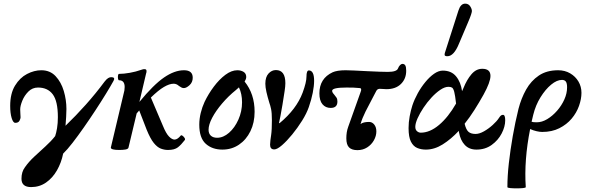

<svg xmlns="http://www.w3.org/2000/svg" viewBox="-20 -811 3236 1055"><path d="M151 217Q98 217 98 171Q98 133 117 108Q138 78 168 50Q198 22 229 -6Q260 -34 283 -63Q289 -80 293.5 -107Q298 -134 298 -167Q298 -255 270 -292.5Q242 -330 189 -330Q158 -330 136 -308Q114 -286 102.5 -257.5Q91 -229 91 -210Q91 -191 92 -185Q93 -179 93 -166Q93 -159 87 -147.5Q81 -136 64 -136Q52 -136 44 -162.5Q36 -189 36 -229Q36 -297 62.5 -340.5Q89 -384 128.5 -404.5Q168 -425 207 -425Q255 -425 285.5 -392.5Q316 -360 330.5 -311Q345 -262 345 -212Q345 -193 343.5 -169Q342 -145 340 -120Q398 -176 452 -236.5Q506 -297 555 -363Q566 -377 574.5 -382Q583 -387 591 -387Q615 -387 604 -367Q588 -338 562 -295.5Q536 -253 504.5 -205Q473 -157 440.5 -110.5Q408 -64 378.5 -26Q349 12 327 33Q317 83 293 125Q269 167 233 192Q197 217 151 217Z M635 13Q589 13 589 0L660 -299Q662 -305 663.5 -314Q665 -323 665 -333Q665 -370 634 -370Q630 -370 628.5 -379Q627 -388 628.5 -396.5Q630 -405 634 -405Q660 -405 693.5 -411Q727 -417 755 -427Q763 -430 766.5 -430.5Q770 -431 774 -431Q785 -431 785 -422Q785 -421 785 -417Q785 -413 783 -408L746 -251Q823 -345 881 -385Q939 -425 991 -425Q1039 -425 1039 -384Q1039 -359 1021.5 -343Q1004 -327 990 -327Q983 -327 976.5 -330.5Q970 -334 963 -339Q950 -351 934 -351Q911 -351 880.5 -333Q850 -315 809 -275L875 -120Q892 -78 908.5 -61Q925 -44 939 -44Q955 -44 973 -66Q976 -70 982.5 -65.5Q989 -61 994 -53.5Q999 -46 995 -41Q976 -16 957.5 -1.5Q939 13 903 13Q883 13 863.5 5.5Q844 -2 825 -25.5Q806 -49 786 -98L745 -204Q738 -196 731 -188L686 0Q684 8 669.5 10.5Q655 13 635 13Z M1202 11Q1146 11 1110.5 -21Q1075 -53 1075 -126Q1075 -158 1083 -190.5Q1091 -223 1104 -251Q1125 -295 1155 -335Q1185 -375 1218.5 -400Q1252 -425 1284 -425Q1304 -425 1318.5 -416Q1333 -407 1333 -388Q1333 -377 1324 -363Q1379 -295 1379 -197Q1379 -137 1356 -90Q1333 -43 1293 -16Q1253 11 1202 11ZM1126 -98Q1126 -77 1138.5 -65.5Q1151 -54 1173 -54Q1207 -54 1238.5 -81.5Q1270 -109 1290 -154Q1310 -199 1310 -249Q1310 -295 1293 -331Q1286 -324 1276 -316Q1235 -283 1200.5 -242.5Q1166 -202 1146 -164Q1126 -126 1126 -98Z M1487 10Q1464 10 1464 -16Q1464 -26 1466 -41.5Q1468 -57 1470 -70Q1472 -83 1473 -104Q1474 -125 1474 -150Q1474 -191 1469.5 -212Q1465 -233 1460 -246Q1450 -279 1444 -305.5Q1438 -332 1438 -351Q1438 -388 1455.5 -407Q1473 -426 1496 -426Q1548 -426 1548 -354Q1548 -337 1544 -311Q1540 -285 1532 -235Q1526 -201 1521 -173.5Q1516 -146 1513 -135L1516 -134Q1609 -211 1643 -302Q1664 -359 1664 -390Q1664 -424 1677 -424Q1706 -424 1706 -367Q1706 -339 1698.5 -301Q1691 -263 1677 -223Q1665 -188 1640 -148Q1615 -108 1585.5 -72Q1556 -36 1529.5 -13Q1503 10 1487 10Z M1944 14Q1913 14 1898 -1Q1883 -16 1883 -51Q1883 -68 1885.5 -84Q1888 -100 1894 -116L1961 -304Q1970 -326 1957 -327Q1937 -329 1922.5 -329.5Q1908 -330 1884 -330Q1805 -330 1805 -312Q1805 -306 1809.5 -299.5Q1814 -293 1818 -289Q1824 -282 1829 -274.5Q1834 -267 1834 -253Q1834 -218 1797 -218Q1769 -218 1752 -238Q1735 -258 1735 -298Q1735 -380 1808 -414Q1819 -419 1837 -422Q1855 -425 1879 -425Q1897 -425 1926.5 -423.5Q1956 -422 1996 -420Q2037 -418 2065.5 -417Q2094 -416 2111 -416Q2160 -416 2167 -435Q2171 -446 2178 -453Q2185 -460 2191 -460Q2202 -460 2207 -451.5Q2212 -443 2212 -422Q2212 -378 2183 -349.5Q2154 -321 2103 -321Q2093 -321 2085 -322Q2077 -323 2067 -323Q2054 -323 2048 -312L2027 -272Q2007 -235 1988.5 -198Q1970 -161 1961 -129Q1975 -141 2008 -141Q2025 -141 2036.5 -126.5Q2048 -112 2048 -89Q2048 -64 2034.5 -40Q2021 -16 1997.5 -1Q1974 14 1944 14Z M2320 11Q2294 11 2272.5 2Q2251 -7 2238 -32.5Q2225 -58 2225 -107Q2225 -139 2231 -171.5Q2237 -204 2246 -232Q2257 -265 2275.5 -298.5Q2294 -332 2317.5 -360.5Q2341 -389 2365.5 -406Q2390 -423 2413 -423Q2460 -423 2486 -391.5Q2512 -360 2519 -310Q2523 -319 2527 -328Q2545 -373 2570.5 -403Q2596 -433 2630 -433Q2675 -433 2675 -394Q2675 -360 2637 -291Q2613 -248 2587 -207Q2561 -166 2533 -131Q2541 -98 2554.5 -86.5Q2568 -75 2593 -75Q2614 -75 2639.5 -89.5Q2665 -104 2687.5 -124.5Q2710 -145 2721 -162Q2728 -173 2733 -176.5Q2738 -180 2744 -180Q2756 -180 2756 -150Q2756 -115 2736.5 -77.5Q2717 -40 2681.5 -14.5Q2646 11 2598 11Q2558 11 2534 -14.5Q2510 -40 2502 -84Q2502 -86 2501 -92Q2458 -46 2412.5 -17.5Q2367 11 2320 11ZM2262 -114Q2262 -98 2271.5 -90Q2281 -82 2292 -82Q2342 -82 2392.5 -124.5Q2443 -167 2486 -242Q2481 -287 2476 -306Q2471 -325 2464 -329.5Q2457 -334 2444 -334Q2424 -334 2399.5 -317.5Q2375 -301 2351 -275Q2327 -249 2307 -219Q2287 -189 2274.5 -161Q2262 -133 2262 -114ZM2438 -502Q2423 -502 2423 -510Q2423 -516 2424 -519L2499 -753Q2511 -791 2536 -791Q2554 -791 2563.5 -776.5Q2573 -762 2573 -750Q2573 -745 2568 -729.5Q2563 -714 2550 -684L2502 -571Q2474 -502 2438 -502Z M2768 217Q2768 157 2776 85.5Q2784 14 2797.5 -63Q2811 -140 2829 -213Q2844 -271 2871 -319Q2898 -367 2941 -396Q2984 -425 3047 -425Q3084 -425 3113 -408Q3142 -391 3158.5 -363Q3175 -335 3175 -301Q3175 -267 3161.5 -229Q3148 -191 3121 -159Q3094 -127 3053.5 -106.5Q3013 -86 2959 -86Q2946 -86 2928.5 -90Q2911 -94 2893 -102Q2859 69 2869 217Q2869 221 2853.5 222.5Q2838 224 2818.5 224Q2799 224 2783.5 222.5Q2768 221 2768 217ZM2910 -180Q2905 -161 2901 -142Q2909 -139 2929 -139Q2958 -139 2987 -156.5Q3016 -174 3041 -202.5Q3066 -231 3081 -264.5Q3096 -298 3096 -331Q3096 -354 3089 -363Q3082 -372 3068 -372Q3040 -372 3008.5 -346Q2977 -320 2950 -276.5Q2923 -233 2910 -180Z"/></svg>

Font: Junicode
Style: Bold Italic
Weight: 700
Italic angle: -11°
Designer: Peter S. Baker
Version: Version 2.100; ttfautohint (v1.8.4)